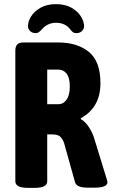

<svg xmlns="http://www.w3.org/2000/svg" viewBox="-20 -905 553 927"><path d="M54 -30V-660Q54 -681 63.5 -690.5Q73 -700 94 -700H261Q353 -700 409 -654.5Q465 -609 465 -503Q465 -386 370 -334V-330Q392 -318 410 -290Q428 -262 437 -230L496 -38Q499 -26 499 -26Q499 1 437 1H402Q349 1 342 -26L289 -216Q280 -238 268.5 -247Q257 -256 232 -256H208V-30Q208 2 148 2H114Q54 2 54 -30ZM264 -402Q286 -402 301.5 -424Q317 -446 317 -488Q317 -530 301.5 -549.5Q286 -569 261 -569H208V-402ZM386 -779Q386 -765 375.5 -755Q365 -745 349 -745Q339 -745 333.5 -748.5Q328 -752 321 -761Q296 -795 251 -795Q209 -795 182 -763Q173 -753 166.5 -749Q160 -745 152 -745Q136 -745 125.5 -755Q115 -765 115 -779Q115 -801 130 -825.5Q145 -850 175.5 -867.5Q206 -885 250 -885Q295 -885 325.5 -867.5Q356 -850 371 -825Q386 -800 386 -779Z"/></svg>

Font: Asap Condensed
Style: Bold
Weight: 700
Designer: Pablo Cosgaya
Foundry: Omnibus-Type
Version: Version 1.010; ttfautohint (v1.8)